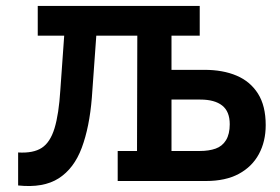

<svg xmlns="http://www.w3.org/2000/svg" viewBox="-20 -609 942 646"><path d="M668 -374Q730 -374 776 -354.5Q822 -335 848 -294Q874 -253 874 -188Q874 -133 851 -90.5Q828 -48 783.5 -24Q739 0 673 0H376V-101H441L442 -489H304L289 -280Q281 -181 255 -111.5Q229 -42 177.5 -9Q126 24 41 15V-96Q92 -93 120.5 -111.5Q149 -130 163.5 -177.5Q178 -225 183 -306L196 -489H107V-589H652V-489H557V-374ZM652 -101Q683 -101 705.5 -109Q728 -117 740.5 -137.5Q753 -158 753 -191Q753 -234 727.5 -254Q702 -274 654 -274H557V-101Z"/></svg>

Font: Podkova
Style: Bold
Weight: 700
Designer: Ilya Yudin
Foundry: Cyreal (www.cyreal.org)
Version: Version 2.102; ttfautohint (v1.8.1.43-b0c9)